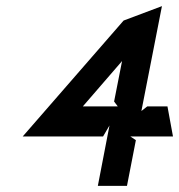

<svg xmlns="http://www.w3.org/2000/svg" viewBox="-20 -610 584 626"><path d="M54 -165H316L337 -201L299 -4H394L423 -153L405 -165H544L526 -263H460L441 -248L508 -590L383 -543ZM250 -263 378 -411 352 -279 364 -263Z"/></svg>

Font: Charger EcoBold
Style: Obl
Weight: 1000
Designer: Jasper
Foundry: Cannot Into Space Fonts
Version: Version 1.1